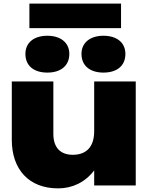

<svg xmlns="http://www.w3.org/2000/svg" viewBox="-20 -1022 832 1058"><path d="M728 0V-573H499V-299C499 -215 458 -169 381 -169C312 -169 274 -210 274 -284V-573H45V-251C45 -89 139 16 300 16C378 16 449 -17 499 -83V0ZM241 -622C314 -622 362 -659 362 -725C362 -787 314 -825 241 -825C167 -825 120 -787 120 -725C120 -659 167 -622 241 -622ZM550 -622C624 -622 671 -659 671 -725C671 -787 624 -825 550 -825C477 -825 429 -787 429 -725C429 -659 477 -622 550 -622ZM647 -867V-1002H142V-867Z"/></svg>

Font: Bounded ExtBd
Style: Regular
Weight: 800
Designer: Vlad Churkin
Version: Version 3.0